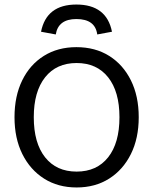

<svg xmlns="http://www.w3.org/2000/svg" viewBox="-20 -812 676 847"><path d="M317 -792Q450 -792 474 -672L409 -660Q400 -728 317 -728Q237 -728 226 -660L161 -672Q185 -792 317 -792ZM317 -604Q400 -604 461.5 -565.5Q523 -527 557.5 -457.5Q592 -388 592 -295Q592 -202 557.5 -132.5Q523 -63 461.5 -24Q400 15 318 15Q236 15 174.5 -24Q113 -63 78.5 -132.5Q44 -202 44 -295Q44 -388 78 -457.5Q112 -527 173.5 -565.5Q235 -604 317 -604ZM318 -534Q229 -534 179 -471Q129 -408 129 -295Q129 -181 179 -118Q229 -55 318 -55Q407 -55 457 -118Q507 -181 507 -295Q507 -408 457 -471Q407 -534 318 -534Z"/></svg>

Font: Podkova
Style: Regular
Weight: 400
Designer: Ilya Yudin
Foundry: Cyreal (www.cyreal.org)
Version: Version 2.103